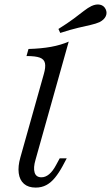

<svg xmlns="http://www.w3.org/2000/svg" viewBox="-20 -827 496 858"><path d="M139.5 11.3Q106.5 11.3 87.1 -5.6Q67.7 -22.6 63.7 -53.2Q59.7 -83.9 71 -123.4L175.8 -496Q184.7 -526.6 181 -544.4Q177.4 -562.1 158.1 -569.4Q138.7 -576.6 98.4 -576.6L107.3 -608.1Q163.7 -609.7 208.1 -617.7Q252.4 -625.8 287.1 -641.1L138.7 -112.9Q128.2 -77.4 134.7 -56Q141.1 -34.7 165.3 -34.7Q183.1 -34.7 199.6 -48.4Q216.1 -62.1 230.6 -89.5L246.8 -119.4H278.2L259.7 -84.7Q243.5 -54.8 225.8 -33.1Q208.1 -11.3 187.1 0Q166.1 11.3 139.5 11.3ZM249.2 -679.8 241.1 -697.6Q282.3 -723.4 309.3 -743.5Q336.3 -763.7 354.8 -778.2Q373.4 -792.7 388.7 -800Q409.7 -809.7 427 -806Q444.4 -802.4 452.4 -785.5Q459.7 -769.4 452.4 -754Q445.2 -738.7 425 -728.2Q408.9 -721 385.5 -715.7Q362.1 -710.5 329.4 -702.8Q296.8 -695.2 249.2 -679.8Z"/></svg>

Font: Playfair 12pt Light
Style: Italic
Weight: 300
Italic angle: -15.6°
Designer: Claus Eggers Sørensen
Foundry: Claus Eggers Sørensen
Version: Version 2.000;gftools[0.9.28]